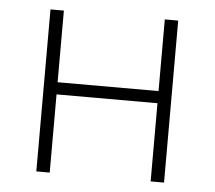

<svg xmlns="http://www.w3.org/2000/svg" viewBox="-43 -567 686 614"><g transform="rotate(5 300.0 -260.0)"><path d="M95 0V-520H138V-290H462V-520H505V0H462V-251H138V0Z"/></g></svg>

Font: Iosevka SS04 XLt Ex
Style: Regular
Weight: 200
Width: 7
Monospace: yes
Designer: Belleve Invis
Foundry: Belleve Invis
Version: Version 19.0.0; ttfautohint (v1.8.4)